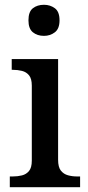

<svg xmlns="http://www.w3.org/2000/svg" viewBox="-20 -783 369 803"><path d="M164 -633Q136 -633 117.5 -648Q99 -663 99 -698Q99 -734 117.5 -748.5Q136 -763 164 -763Q190 -763 209.5 -748.5Q229 -734 229 -698Q229 -663 209.5 -648Q190 -633 164 -633ZM21 0V-45H34Q54 -45 72 -49.5Q90 -54 101.5 -68Q113 -82 113 -111V-425Q113 -454 101.5 -468Q90 -482 72 -486.5Q54 -491 34 -491H29V-536H223V-115Q223 -84 234.5 -69.5Q246 -55 264 -50Q282 -45 302 -45H315V0Z"/></svg>

Font: Noto Serif Hentaigana Medium
Style: Regular
Weight: 500
Designer: Kazuhiro Yamada
Foundry: nipponia
Version: Version 1.000; ttfautohint (v1.8.4.7-5d5b)